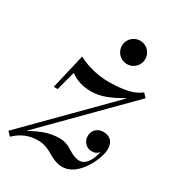

<svg xmlns="http://www.w3.org/2000/svg" viewBox="-212 -747 780 854"><g transform="rotate(30 178.0 -320.0)"><path d="M206.1 -559.9Q198 -573.8 198 -590Q198 -606.2 206.1 -620.1Q214.1 -633.9 227.9 -641.9Q241.8 -650 258 -650Q274.2 -650 288.1 -641.9Q301.9 -633.9 309.9 -620.1Q318 -606.2 318 -590Q318 -573.8 309.9 -559.9Q301.9 -546.1 288.1 -538.1Q274.2 -530 258 -530Q241.8 -530 227.9 -538.1Q214.1 -546.1 206.1 -559.9ZM27 -280 69 -460Q94.6 -445.8 124.3 -436.7Q154 -427.6 179 -424.3Q204 -421 229 -421Q244.9 -421 260.9 -421.9Q276.9 -422.9 296 -425.6Q315.1 -428.2 331.4 -432.4Q347.8 -436.6 362.8 -443.8Q377.9 -450.9 387 -460L406 -440L18.8 -49Q64.9 -74.2 97.1 -84.6Q129.2 -95 167 -95Q181.9 -95 195.8 -90.6Q209.6 -86.1 220.4 -79.8Q231.1 -73.5 241.6 -67.2Q252.1 -60.9 264.6 -56.4Q277.1 -52 290 -52Q299.5 -52 308.2 -56.6Q316.9 -61.1 323.2 -68.6Q329.6 -76.1 334.8 -84.9Q340 -93.8 343.5 -103.2Q347 -112.6 349.1 -120Q351.1 -127.4 352 -133Q345.5 -124.1 337.2 -120.1Q328.9 -116 314 -116Q302.4 -116 291.7 -122.1Q281 -128.2 274 -139.9Q267 -151.6 267 -166Q267 -176.1 270 -184.7Q273 -193.2 278.1 -199.1Q283.1 -205 289.9 -209.1Q296.6 -213.2 304 -215.1Q311.4 -217 319 -217Q330.6 -217 340.3 -213.8Q350 -210.5 357.7 -203.9Q365.4 -197.4 369.7 -186.1Q374 -174.9 374 -160Q374 -151.6 372 -141Q370 -130.4 366.1 -118.4Q362.2 -106.4 356.8 -93.7Q351.2 -81 343.8 -68.5Q336.4 -56 327.9 -44.4Q319.4 -32.9 308.9 -22.9Q298.5 -13 287.4 -5.7Q276.2 1.6 263.2 5.8Q250.2 10 237 10Q220.2 10 204.7 4.9Q189.1 -0.1 176.5 -7.3Q163.9 -14.5 151.1 -21.7Q138.2 -28.9 121.7 -33.9Q105.1 -39 87 -39Q18 -39 -31 10L-50 -10L335.6 -399.4Q310.4 -385.1 292.1 -376Q273.8 -366.9 254.2 -359.3Q234.6 -351.8 216.4 -348.4Q198.2 -345 179 -345Q147 -345 120.1 -353.7Q93.2 -362.4 73 -378L47 -280Z"/></g></svg>

Font: Bodoni* 11
Style: Italic
Weight: 400
Italic angle: -13°
Version: Version 1.002